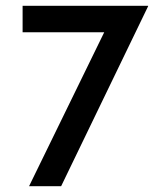

<svg xmlns="http://www.w3.org/2000/svg" viewBox="-20 -645 561 665"><path d="M80.6 0 341 -533.3H58.3V-625H493.1V-623.6L191.7 0Z"/></svg>

Font: Afacad Flux Medium
Style: Regular
Weight: 500
Designer: Kristian Moeller
Foundry: Dicotype
Version: Version 1.100